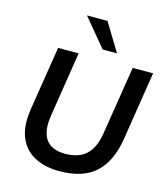

<svg xmlns="http://www.w3.org/2000/svg" viewBox="-135 -1043 1006 1156"><g transform="rotate(15 368.5 -464.5)"><path d="M342 10Q252 10 187 -25Q122 -60 93.5 -130.5Q65 -201 82 -307L145 -705H273L209 -298Q194 -201 229.5 -150.5Q265 -100 351 -100Q433 -100 480 -142.5Q527 -185 542 -277L610 -705H737L670 -279Q648 -137 570 -63.5Q492 10 342 10ZM407 -765 262 -939H390L496 -765Z"/></g></svg>

Font: Nunito Sans
Style: Bold Italic
Weight: 700
Italic angle: -9°
Designer: Vernon Adams
Foundry: Vernon Adams
Version: Version 3.006; ttfautohint (v1.8.3)